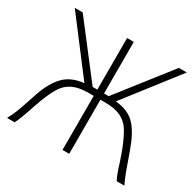

<svg xmlns="http://www.w3.org/2000/svg" viewBox="-155 -864 1090 1067"><g transform="rotate(30 390.5 -331.0)"><path d="M70 -112 88 -166Q117 -251 162.5 -298.5Q208 -346 289 -354L33 -690H84L339 -359H369V-690H412V-359H442L701 -690H752L491 -354Q575 -346 618.5 -298.5Q662 -251 693 -162L715 -101Q744 -16 766 28H717Q700 -2 679 -72Q661 -126 652 -148Q626 -213 603.5 -247.5Q581 -282 543 -300.5Q505 -319 441 -319H412V28H369V-319H338Q274 -319 236 -300.5Q198 -282 175.5 -247.5Q153 -213 128 -149L112 -104Q81 -9 62 28H13Q30 -2 42.5 -34Q55 -66 70 -112Z"/></g></svg>

Font: Gmarket Sans TTF Light
Style: Regular
Weight: 300
Designer: Creative Director : Sungho Lee; Art Director : Kiwoong Choi; Project Manager : Sori Yang, Jongwook Yoon; Font Designer :
Foundry: Sandoll Inc.
Version: Version 1.000;hotconv 1.0.109;makeotfexe 2.5.65596